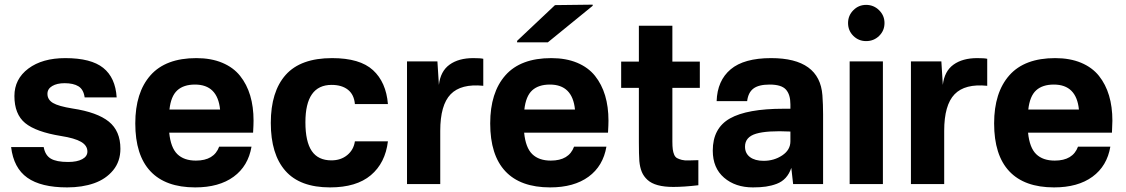

<svg xmlns="http://www.w3.org/2000/svg" viewBox="-20 -792 4846 826"><path d="M261.2 -542Q371.6 -542 424.1 -500Q476.6 -458 481.9 -373H344.2Q339.4 -407.2 317.6 -420.7Q295.9 -434.1 257.8 -434.1Q225.1 -434.1 204.6 -421.9Q184.1 -409.7 184.1 -388.2Q184.1 -363.3 207.8 -349.1Q231.4 -335 292 -325.2Q398.4 -309.1 448.2 -268.8Q498 -228.5 498 -151.9Q498 -97.7 466.8 -59.6Q435.5 -21.5 384.8 -3.7Q334 14.2 269 14.2Q156.2 14.2 97.4 -27.6Q38.6 -69.3 27.8 -159.2H168Q174.3 -124 198.5 -109.6Q222.7 -95.2 272.9 -95.2Q311.5 -95.2 333.7 -107.2Q356 -119.1 356 -140.1Q356 -166 328.6 -181.9Q301.3 -197.8 242.2 -207Q134.3 -224.6 88.1 -262.7Q42 -300.8 42 -378.9Q42 -452.1 102.1 -497.1Q162.1 -542 261.2 -542Z M824.7 -542Q888.2 -542 936 -522Q983.9 -502 1012.9 -465.6Q1042 -429.2 1056.4 -380.9Q1070.8 -332.5 1070.8 -272.9Q1070.8 -255.4 1068.8 -221.2H708Q714.4 -156.7 742.9 -128.9Q771.5 -101.1 822.8 -101.1Q900.9 -101.1 922.9 -161.1H1062Q1047.9 -77.6 985.1 -31.7Q922.4 14.2 819.8 14.2Q692.4 14.2 627.2 -55.2Q562 -124.5 562 -261.2Q562 -394 627.4 -468Q692.9 -542 824.7 -542ZM709 -320.8H926.8Q916 -428.2 818.8 -428.2Q770 -428.2 742.7 -403.3Q715.3 -378.4 709 -320.8Z M1408.7 -542Q1528.3 -542 1584.7 -490.2Q1641.1 -438.5 1648.9 -344.2H1506.8Q1503.4 -384.8 1477.1 -405.8Q1450.7 -426.8 1406.7 -426.8Q1293.9 -426.8 1293.9 -266.1Q1293.9 -182.6 1321.3 -142.3Q1348.6 -102.1 1405.8 -102.1Q1446.3 -102.1 1473.9 -124.8Q1501.5 -147.5 1506.8 -184.1H1648.9Q1637.7 -90.8 1575.4 -38.3Q1513.2 14.2 1399.9 14.2Q1270.5 14.2 1207.8 -57.1Q1145 -128.4 1145 -263.2Q1145 -397.9 1209.2 -470Q1273.4 -542 1408.7 -542Z M2016.1 -542Q2046.9 -542 2059.1 -539.1V-422.9Q1963.4 -432.6 1918.7 -386.5Q1874 -340.3 1874 -229V0H1731V-527.8H1861.8L1868.2 -426.8Q1875 -485.8 1914.1 -513.9Q1953.1 -542 2016.1 -542Z M2351.6 -542Q2415 -542 2462.9 -522Q2510.7 -502 2539.8 -465.6Q2568.8 -429.2 2583.3 -380.9Q2597.7 -332.5 2597.7 -272.9Q2597.7 -255.4 2595.7 -221.2H2234.9Q2241.2 -156.7 2269.8 -128.9Q2298.3 -101.1 2349.6 -101.1Q2427.7 -101.1 2449.7 -161.1H2588.9Q2574.7 -77.6 2512 -31.7Q2449.2 14.2 2346.7 14.2Q2219.2 14.2 2154.1 -55.2Q2088.9 -124.5 2088.9 -261.2Q2088.9 -394 2154.3 -468Q2219.7 -542 2351.6 -542ZM2204.6 -609.9V-616.2L2367.7 -770L2529.8 -772V-767.1L2336.9 -609.9ZM2235.8 -320.8H2453.6Q2442.9 -428.2 2345.7 -428.2Q2296.9 -428.2 2269.5 -403.3Q2242.2 -378.4 2235.8 -320.8Z M2872.6 -183.1Q2872.6 -162.6 2874.3 -149.7Q2876 -136.7 2880.4 -126.5Q2884.8 -116.2 2892.8 -111.8Q2900.9 -107.4 2913.1 -104.2Q2925.3 -101.1 2942.9 -101.8Q2960.4 -102.5 2984.4 -103V4.9Q2922.4 12.2 2876.5 12.2Q2837.4 12.2 2809.8 4.6Q2782.2 -2.9 2765.6 -18.1Q2749 -33.2 2741 -52.7Q2732.9 -72.3 2730.5 -99.1Q2728.5 -127.9 2728.5 -179.2V-414.1H2652.3V-526.9H2728.5V-681.2H2872.6V-526.9H2990.7V-414.1H2872.6Z M3297.4 -542Q3506.3 -542 3518.1 -381.8Q3521 -341.3 3521 -299.8V0H3392.1L3384.3 -69.8Q3375.5 -43.9 3359.9 -26.9Q3344.2 -9.8 3321.5 -1.2Q3298.8 7.3 3275.1 10.7Q3251.5 14.2 3219.2 14.2Q3143.6 14.2 3095 -27.6Q3046.4 -69.3 3046.4 -144Q3046.4 -240.7 3120.4 -282.5Q3194.3 -324.2 3351.1 -324.2H3380.4V-342.8Q3380.4 -385.3 3361.1 -406.7Q3341.8 -428.2 3291 -428.2Q3244.1 -428.2 3221.4 -411.1Q3198.7 -394 3194.3 -356.9H3063Q3065.9 -445.3 3123.3 -493.7Q3180.7 -542 3297.4 -542ZM3185.1 -161.1Q3185.1 -132.3 3206.5 -116.2Q3228 -100.1 3265.1 -100.1Q3310.1 -100.1 3345.2 -123.5Q3380.4 -147 3380.4 -184.1V-226.1Q3280.3 -231 3232.7 -216.8Q3185.1 -202.6 3185.1 -161.1Z M3778.3 -527.8V0H3635.3V-527.8ZM3628.4 -692.9Q3628.4 -725.1 3651.1 -748Q3673.8 -771 3706.1 -771Q3738.8 -771 3762 -748Q3785.2 -725.1 3785.2 -692.9Q3785.2 -660.2 3762.2 -637.7Q3739.3 -615.2 3706.1 -615.2Q3673.8 -615.2 3651.1 -637.7Q3628.4 -660.2 3628.4 -692.9Z M4184.1 -542Q4214.8 -542 4227.1 -539.1V-422.9Q4131.3 -432.6 4086.7 -386.5Q4042 -340.3 4042 -229V0H3898.9V-527.8H4029.8L4036.1 -426.8Q4043 -485.8 4082 -513.9Q4121.1 -542 4184.1 -542Z M4519.5 -542Q4583 -542 4630.9 -522Q4678.7 -502 4707.8 -465.6Q4736.8 -429.2 4751.2 -380.9Q4765.6 -332.5 4765.6 -272.9Q4765.6 -255.4 4763.7 -221.2H4402.8Q4409.2 -156.7 4437.7 -128.9Q4466.3 -101.1 4517.6 -101.1Q4595.7 -101.1 4617.7 -161.1H4756.8Q4742.7 -77.6 4679.9 -31.7Q4617.2 14.2 4514.6 14.2Q4387.2 14.2 4322 -55.2Q4256.8 -124.5 4256.8 -261.2Q4256.8 -394 4322.3 -468Q4387.7 -542 4519.5 -542ZM4403.8 -320.8H4621.6Q4610.8 -428.2 4513.7 -428.2Q4464.8 -428.2 4437.5 -403.3Q4410.2 -378.4 4403.8 -320.8Z"/></svg>

Font: Nacelle Bold
Style: Regular
Weight: 700
Designer: Sora Sagano
Foundry: Sora Sagano
Version: Version 1.000;FEAKit 1.0